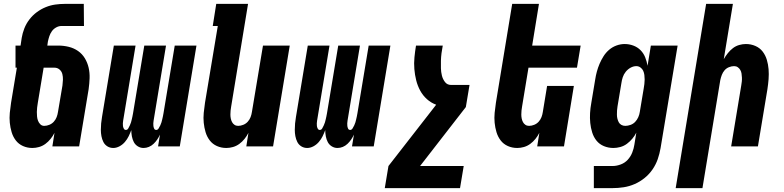

<svg xmlns="http://www.w3.org/2000/svg" viewBox="-20 -755 4040 990"><path d="M147 8Q121 8 98.5 -2Q76 -12 61.5 -31Q47 -50 40 -73.5Q33 -97 30.5 -122Q28 -147 30.5 -173Q33 -199 37 -225L67 -406H60V-520H86L92 -560Q96 -584 105.5 -608.5Q115 -633 131.5 -654.5Q148 -676 169.5 -692Q191 -708 215.5 -718Q240 -728 265 -731.5Q290 -735 315 -735H412L413 -621H297Q283 -621 269.5 -613.5Q256 -606 247.5 -594Q239 -582 234.5 -568.5Q230 -555 227 -541L224 -520H280Q308 -520 334.5 -513.5Q361 -507 382.5 -492Q404 -477 417.5 -454.5Q431 -432 437 -406Q443 -380 442 -352Q441 -324 437 -295L388 0H250L261 -70Q253 -54 241 -39Q229 -24 214 -13Q199 -2 181.5 3Q164 8 147 8ZM208 -106Q221 -106 234.5 -111.5Q248 -117 257.5 -127.5Q267 -138 272 -151Q277 -164 279 -178L302 -314Q304 -329 304.5 -344Q305 -359 301.5 -373Q298 -387 287 -396.5Q276 -406 261 -406H205L175 -225Q173 -213 171.5 -201Q170 -189 170 -177.5Q170 -166 171 -154.5Q172 -143 176 -132.5Q180 -122 188 -114Q196 -106 208 -106Z M564 8Q547 8 533.5 -0.5Q520 -9 513 -23Q506 -37 503 -53Q500 -69 500 -85.5Q500 -102 501.5 -118.5Q503 -135 506 -152L567 -520H679L615 -133Q614 -126 613.5 -119Q613 -112 614 -105Q615 -98 618.5 -91.5Q622 -85 629 -85Q637 -85 641.5 -93Q646 -101 649.5 -108.5Q653 -116 655.5 -124Q658 -132 659.5 -139.5Q661 -147 663 -155Q665 -163 666 -171L724 -520H836L772 -133Q771 -126 770.5 -119Q770 -112 771 -105Q772 -98 775 -91.5Q778 -85 786 -85Q793 -85 798 -93Q803 -101 806.5 -108.5Q810 -116 812.5 -124Q815 -132 816.5 -139.5Q818 -147 820 -155Q822 -163 823 -171L881 -520H993L907 0H795L805 -61Q799 -48 791 -36Q783 -24 772 -13.5Q761 -3 747.5 2.5Q734 8 720 8Q704 8 690.5 -0.5Q677 -9 670 -22.5Q663 -36 660 -52Q657 -68 657 -84Q651 -68 643.5 -52.5Q636 -37 624 -23Q612 -9 596 -0.5Q580 8 564 8Z M1147 8Q1121 8 1098.5 -2Q1076 -12 1061.5 -31Q1047 -50 1040 -73.5Q1033 -97 1030.5 -122Q1028 -147 1030.5 -173Q1033 -199 1037 -225L1103 -621H1077L1095 -735H1259L1172 -206Q1170 -195 1169 -185Q1168 -175 1168 -164.5Q1168 -154 1170 -144Q1172 -134 1176.5 -125.5Q1181 -117 1189 -111.5Q1197 -106 1208 -106Q1221 -106 1234.5 -111.5Q1248 -117 1257.5 -127.5Q1267 -138 1272 -151Q1277 -164 1279 -178L1336 -520H1474L1388 0H1250L1261 -70Q1253 -54 1241 -39Q1229 -24 1214 -13Q1199 -2 1181.5 3Q1164 8 1147 8Z M1564 8Q1547 8 1533.5 -0.5Q1520 -9 1513 -23Q1506 -37 1503 -53Q1500 -69 1500 -85.5Q1500 -102 1501.5 -118.5Q1503 -135 1506 -152L1567 -520H1679L1615 -133Q1614 -126 1613.5 -119Q1613 -112 1614 -105Q1615 -98 1618.5 -91.5Q1622 -85 1629 -85Q1637 -85 1641.5 -93Q1646 -101 1649.5 -108.5Q1653 -116 1655.5 -124Q1658 -132 1659.5 -139.5Q1661 -147 1663 -155Q1665 -163 1666 -171L1724 -520H1836L1772 -133Q1771 -126 1770.5 -119Q1770 -112 1771 -105Q1772 -98 1775 -91.5Q1778 -85 1786 -85Q1793 -85 1798 -93Q1803 -101 1806.5 -108.5Q1810 -116 1812.5 -124Q1815 -132 1816.5 -139.5Q1818 -147 1820 -155Q1822 -163 1823 -171L1881 -520H1993L1907 0H1795L1805 -61Q1799 -48 1791 -36Q1783 -24 1772 -13.5Q1761 -3 1747.5 2.5Q1734 8 1720 8Q1704 8 1690.5 -0.5Q1677 -9 1670 -22.5Q1663 -36 1660 -52Q1657 -68 1657 -84Q1651 -68 1643.5 -52.5Q1636 -37 1624 -23Q1612 -9 1596 -0.5Q1580 8 1564 8Z M2352 215H1964L1983 101L2229 -215Q2202 -225 2181 -244Q2160 -263 2146.5 -288Q2133 -313 2126 -341Q2119 -369 2116.5 -399Q2114 -429 2117 -459.5Q2120 -490 2125 -520H2263Q2259 -500 2256.5 -480.5Q2254 -461 2253.5 -441.5Q2253 -422 2253.5 -403Q2254 -384 2258.5 -365.5Q2263 -347 2274.5 -332Q2286 -317 2306 -317H2401L2382 -203L2146 101H2371Z M2647 8Q2621 8 2598.5 -2Q2576 -12 2561.5 -31Q2547 -50 2540 -73.5Q2533 -97 2530.5 -122Q2528 -147 2530.5 -173Q2533 -199 2537 -225L2621 -735H2759L2724 -520H2974L2955 -406H2705L2672 -206Q2670 -195 2669 -185Q2668 -175 2668 -164.5Q2668 -154 2670 -144Q2672 -134 2676.5 -125.5Q2681 -117 2689 -111.5Q2697 -106 2708 -106Q2721 -106 2734.5 -111.5Q2748 -117 2757.5 -127.5Q2767 -138 2772 -151Q2777 -164 2779 -178L2801 -312H2939L2888 0H2750L2761 -70Q2753 -54 2741 -39Q2729 -24 2714 -13Q2699 -2 2681.5 3Q2664 8 2647 8Z M3042 215V101H3139Q3159 101 3180.5 93Q3202 85 3217 68.5Q3232 52 3240 31.5Q3248 11 3251 -9L3261 -71Q3253 -55 3240.5 -40Q3228 -25 3212.5 -13.5Q3197 -2 3178.5 3Q3160 8 3143 8Q3117 8 3094 -1.5Q3071 -11 3056 -29.5Q3041 -48 3033.5 -72Q3026 -96 3023.5 -121Q3021 -146 3022.5 -172Q3024 -198 3029 -225L3049 -345Q3052 -365 3057.5 -385.5Q3063 -406 3071.5 -426Q3080 -446 3092 -465Q3104 -484 3121 -498.5Q3138 -513 3159 -520.5Q3180 -528 3201 -528Q3224 -528 3245.5 -520Q3267 -512 3282.5 -496.5Q3298 -481 3306.5 -460Q3315 -439 3319 -416L3336 -520H3474L3386 9Q3381 38 3371.5 65.5Q3362 93 3345 118Q3328 143 3304 162.5Q3280 182 3252.5 194Q3225 206 3196 210.5Q3167 215 3138 215ZM3204 -106Q3217 -106 3231 -111Q3245 -116 3255 -126.5Q3265 -137 3271 -150.5Q3277 -164 3279 -178L3299 -298Q3301 -310 3302.5 -321.5Q3304 -333 3304 -345Q3304 -357 3302.5 -368.5Q3301 -380 3296.5 -390Q3292 -400 3282.5 -407Q3273 -414 3261 -414Q3246 -414 3231.5 -406Q3217 -398 3206.5 -385Q3196 -372 3191 -356.5Q3186 -341 3184 -326L3164 -206Q3162 -195 3161.5 -184.5Q3161 -174 3161 -163.5Q3161 -153 3163.5 -143Q3166 -133 3170.5 -124.5Q3175 -116 3184 -111Q3193 -106 3204 -106Z M3464 215 3621 -735H3759L3712 -450Q3721 -466 3733 -481Q3745 -496 3759.5 -507Q3774 -518 3791.5 -523Q3809 -528 3826 -528Q3852 -528 3875 -518Q3898 -508 3912.5 -489Q3927 -470 3934 -446.5Q3941 -423 3943 -398Q3945 -373 3943 -347Q3941 -321 3937 -295L3888 0H3750L3802 -314Q3804 -325 3805 -335Q3806 -345 3805.5 -355.5Q3805 -366 3803.5 -376Q3802 -386 3797 -394.5Q3792 -403 3784 -408.5Q3776 -414 3765 -414Q3752 -414 3738.5 -408.5Q3725 -403 3716 -392.5Q3707 -382 3702 -369Q3697 -356 3694 -342L3602 215Z"/></svg>

Font: Iosevka Heavy Oblique
Style: Regular
Weight: 900
Italic angle: -9°
Monospace: yes
Designer: Belleve Invis
Foundry: Belleve Invis
Version: Version 32.5.0; ttfautohint (v1.8.4)